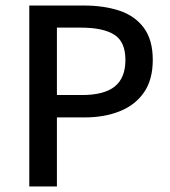

<svg xmlns="http://www.w3.org/2000/svg" viewBox="-20 -675 614 695"><path d="M86 0V-655H283Q356 -655 412 -636.5Q468 -618 500.5 -574.5Q533 -531 533 -458Q533 -387 501.5 -341Q470 -295 414 -272.5Q358 -250 287 -250H186V0ZM186 -331H277Q357 -331 395.5 -362Q434 -393 434 -458Q434 -524 393.5 -549.5Q353 -575 273 -575H186Z"/></svg>

Font: UmiuVSE Medium
Style: Regular
Weight: 500
Designer: Paul D. Hunt
Foundry: Adobe
Version: Version 3.046;September 5, 2023;FontCreator 14.0.0.2901 64-b